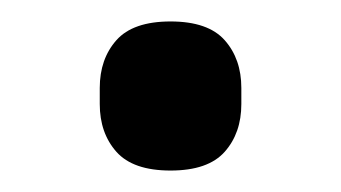

<svg xmlns="http://www.w3.org/2000/svg" viewBox="-20 -147 318 179"><path d="M139 12Q104 12 88.5 -5.5Q73 -23 73 -50V-65Q73 -92 88.5 -109.5Q104 -127 139 -127Q174 -127 189.5 -109.5Q205 -92 205 -65V-50Q205 -23 189.5 -5.5Q174 12 139 12Z"/></svg>

Font: IBM Plex Sans Text
Style: Regular
Weight: 450
Designer: Mike Abbink, Paul van der Laan, Pieter van Rosmalen
Foundry: Bold Monday
Version: Version 3.005